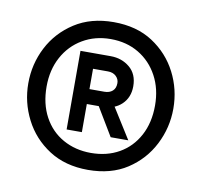

<svg xmlns="http://www.w3.org/2000/svg" viewBox="-57 -773 587 558"><g transform="rotate(10 236.0 -494.0)"><path d="M236 -276Q169 -276 121 -307Q73 -338 47.5 -388Q22 -438 22 -494Q22 -551 47.5 -600.5Q73 -650 121 -681Q169 -712 236 -712Q304 -712 351.5 -681Q399 -650 424.5 -600.5Q450 -551 450 -494Q450 -438 424.5 -388Q399 -338 351.5 -307Q304 -276 236 -276ZM236 -326Q283 -326 319 -346.5Q355 -367 375.5 -405Q396 -443 396 -494Q396 -543 375.5 -581Q355 -619 319 -640.5Q283 -662 236 -662Q190 -662 153.5 -640.5Q117 -619 96.5 -581Q76 -543 76 -494Q76 -443 96.5 -405Q117 -367 153.5 -346.5Q190 -326 236 -326ZM231 -471 278 -475 337 -381H285ZM155 -381V-613H244Q277 -613 300.5 -593.5Q324 -574 324 -538Q324 -505 302.5 -484.5Q281 -464 245 -464H200V-381ZM200 -508H244Q259 -508 268 -516Q277 -524 277 -539Q277 -551 268 -559.5Q259 -568 244 -568H200Z"/></g></svg>

Font: Inclusive Sans
Style: Regular
Weight: 400
Designer: Olivia King
Foundry: Olivia King
Version: Version 2.004